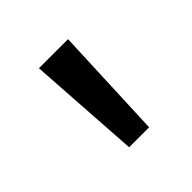

<svg xmlns="http://www.w3.org/2000/svg" viewBox="-88 -837 462 462"><g transform="rotate(-45 142.5 -606.0)"><path d="M112 -462 93 -750H192L180 -462Z"/></g></svg>

Font: Martel Sans
Style: Regular
Weight: 400
Designer: Dan Reynolds and Mathieu Réguer
Foundry: Dan Reynolds and Mathieu Réguer
Version: Version 1.001;PS 001.001;hotconv 1.0.70;makeotf.lib2.5.58329